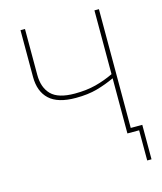

<svg xmlns="http://www.w3.org/2000/svg" viewBox="-128 -808 909 1076"><g transform="rotate(-15 326.0 -269.5)"><path d="M549 -714V-25H616V175H591V0H523V-320Q474 -297 420.5 -282Q367 -267 296 -267Q192 -267 143 -312.5Q94 -358 94 -443V-714H120V-448Q120 -374 160.5 -333Q201 -292 297 -292Q365 -292 419 -306Q473 -320 523 -344V-714Z"/></g></svg>

Font: Noto Sans Thin
Style: Regular
Weight: 100
Designer: Monotype Design Team
Foundry: Monotype Imaging Inc.
Version: Version 2.007